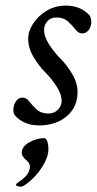

<svg xmlns="http://www.w3.org/2000/svg" viewBox="-20 -448 351 695"><path d="M121.1 5.9Q65.4 5.9 33.2 -31.2Q28.3 -39.1 28.3 -49.8Q28.3 -67.4 37.6 -81.1Q46.9 -94.7 61.5 -94.7Q75.2 -94.7 85.9 -81.1Q96.7 -66.4 112.8 -51.8Q128.9 -37.1 155.3 -37.1Q176.8 -37.1 189.9 -51.3Q203.1 -65.4 203.1 -82Q203.1 -107.4 184.1 -136.2Q165 -165 142.6 -187.5Q120.1 -210 101.1 -242.2Q82 -274.4 82 -307.6Q82 -335 100.1 -362.8Q118.2 -390.6 148.9 -409.2Q179.7 -427.7 217.8 -427.7Q273.4 -427.7 305.7 -390.6Q310.5 -377.9 310.5 -370.1Q310.5 -352.5 301.3 -339.8Q292 -327.1 277.3 -327.1Q263.7 -327.1 252.9 -341.8Q242.2 -355.5 226.1 -370.1Q210 -384.8 183.6 -384.8Q163.1 -384.8 151.4 -371.1Q139.6 -357.4 139.6 -339.8Q139.6 -314.5 158.7 -285.6Q177.7 -256.8 200.2 -234.4Q222.7 -211.9 241.7 -179.7Q260.7 -147.5 260.7 -114.3Q260.7 -60.5 221.7 -27.3Q182.6 5.9 121.1 5.9ZM55.7 227.5Q38.1 227.5 38.1 220.7Q38.1 216.8 48.8 210Q59.6 203.1 71.8 191.4Q84 179.7 87.9 161.1Q90.8 144.5 75.2 131.8Q58.6 117.2 58.6 105.5Q58.6 83 85.4 67.4Q112.3 51.8 142.6 51.8Q155.3 61.5 155.3 91.8Q155.3 115.2 140.6 142.6Q126 169.9 104.5 192.4Q83 214.8 63.5 225.6Q61.5 227.5 55.7 227.5Z"/></svg>

Font: Crimson Text
Style: Italic
Weight: 400
Italic angle: -11°
Designer: Sebastian Kosch
Foundry: Sebastian Kosch
Version: Version 1.100; ttfautohint (v1.8.4)